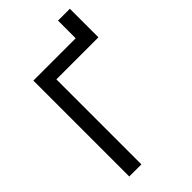

<svg xmlns="http://www.w3.org/2000/svg" viewBox="-251 -917 998 998"><g transform="rotate(-45 248.5 -417.5)"><path d="M386 -668V-835H473V-668ZM75 0V-705H473V-625H164V0Z"/></g></svg>

Font: TikTok Sans 24pt
Style: Regular
Weight: 400
Version: Version 4.000